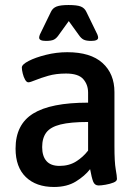

<svg xmlns="http://www.w3.org/2000/svg" viewBox="-20 -738 545 765"><path d="M195 7Q124 7 83 -32.5Q42 -72 42 -146Q42 -242 112 -285.5Q182 -329 331 -329V-369Q331 -401 311.5 -423Q292 -445 243 -445Q203 -445 172 -436Q141 -427 120.5 -418.5Q100 -410 93 -410Q86 -410 80 -420.5Q74 -431 70.5 -445.5Q67 -460 67 -469Q67 -481 94 -495Q121 -509 163 -519.5Q205 -530 248 -530Q341 -530 388.5 -487Q436 -444 436 -371V-156Q436 -92 441 -64Q446 -36 446 -25Q446 -16 432 -10.5Q418 -5 400.5 -2Q383 1 373 1Q357 1 351 -15Q345 -31 339 -64Q318 -37 282.5 -15Q247 7 195 7ZM217 -77Q255 -77 283 -94.5Q311 -112 331 -138V-252Q261 -252 221 -242Q181 -232 164.5 -210Q148 -188 148 -152Q148 -116 165 -96.5Q182 -77 217 -77ZM163 -575Q136 -575 136 -588Q136 -593 139 -600.5Q142 -608 147 -617L183 -691Q190 -706 205.5 -712Q221 -718 253 -718Q287 -718 302 -712Q317 -706 324 -691L360 -617Q365 -608 368 -600.5Q371 -593 371 -588Q371 -575 343 -575Q324 -575 313.5 -580Q303 -585 293 -600L254 -654L215 -600Q205 -585 194.5 -580Q184 -575 163 -575Z"/></svg>

Font: Asap Semi Condensed Medium
Style: Regular
Weight: 500
Width: 4
Designer: Pablo Cosgaya
Foundry: Omnibus-Type
Version: Version 3.001; ttfautohint (v1.8.4.7-5d5b)